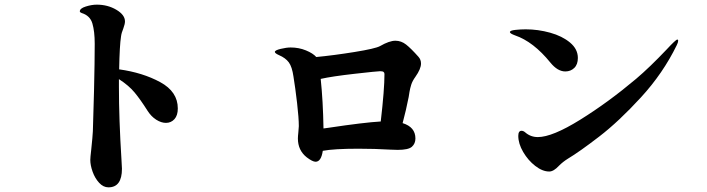

<svg xmlns="http://www.w3.org/2000/svg" viewBox="-20 -788 3040 825"><path d="M744 -322Q744 -292 729.5 -276Q715 -260 693 -260Q673 -260 651.5 -273.5Q630 -287 614 -312Q583 -361 558 -391Q533 -421 491 -448V-414Q491 -277 502 -101L504 -63Q504 17 446 17Q424 17 406 -2.5Q388 -22 378 -50Q368 -78 368 -101Q368 -111 372 -145Q378 -202 379 -224Q381 -271 384 -398Q387 -525 387 -600Q387 -653 377 -687Q367 -721 331 -732Q323 -735 323 -739Q323 -752 348.5 -760Q374 -768 396 -768Q443 -768 480 -746Q517 -724 517 -696Q517 -685 510 -666Q502 -647 500 -631Q494 -594 492 -490Q593 -476 668.5 -435Q744 -394 744 -322Z M1736 -371Q1725 -315 1710 -259Q1765 -242 1765 -193Q1765 -171 1750 -157.5Q1735 -144 1689 -144L1658 -145Q1590 -149 1520 -149Q1416 -149 1367 -140Q1360 -93 1336 -93Q1323 -93 1298 -112Q1260 -142 1260 -193Q1260 -202 1262 -220Q1264 -238 1264 -246Q1264 -281 1256.5 -345.5Q1249 -410 1241 -459Q1235 -501 1221 -520Q1207 -539 1179 -551Q1161 -559 1161 -565Q1161 -572 1186 -578Q1211 -584 1229 -584Q1264 -584 1294.5 -571.5Q1325 -559 1339 -543Q1413 -550 1503 -564.5Q1593 -579 1613 -590Q1653 -613 1679 -613Q1704 -613 1725 -596.5Q1746 -580 1778 -544Q1789 -532 1789 -515Q1789 -492 1765 -458Q1752 -440 1747 -424Q1742 -408 1739.5 -393Q1737 -378 1736 -371ZM1392 -239Q1545 -262 1616 -266Q1632 -403 1632 -470Q1632 -476 1628 -479Q1624 -482 1613 -482Q1602 -482 1504.5 -471Q1407 -460 1358 -449Q1368 -355 1370 -236Z M2345 -519Q2272 -609 2193 -636Q2171 -644 2171 -650Q2171 -657 2194 -659.5Q2217 -662 2239 -662Q2292 -662 2344 -647.5Q2396 -633 2429.5 -605Q2463 -577 2463 -539Q2463 -511 2447.5 -496Q2432 -481 2409 -481Q2376 -481 2345 -519ZM2207 -204Q2207 -226 2221 -226Q2229 -226 2237 -219Q2260 -199 2291 -199Q2353 -199 2473 -273.5Q2593 -348 2713 -449Q2772 -499 2845 -576Q2884 -618 2890 -618Q2894 -618 2894 -613Q2894 -606 2888 -594Q2829 -473 2734 -369.5Q2639 -266 2554.5 -201Q2470 -136 2420 -106Q2399 -93 2382 -76Q2359 -51 2340 -51Q2311 -51 2280 -75Q2249 -99 2228 -135Q2207 -171 2207 -204Z"/></svg>

Font: Shippori Antique
Style: Regular
Weight: 400
Designer: FONTDASU
Foundry: FONTDASU / Google Inc. / but / Adobe
Version: Version 2.001